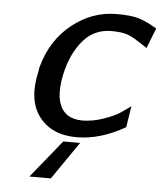

<svg xmlns="http://www.w3.org/2000/svg" viewBox="-49 -528 636 750"><g transform="rotate(5 268.5 -153.0)"><path d="M94 -237Q94 -240 95 -245.5Q96 -251 97 -254Q126 -359 204.5 -421.5Q283 -484 379 -484Q433 -484 463.5 -475.5Q494 -467 537 -441L506 -362Q447 -402 427 -408Q405 -416 364 -416Q296 -416 252.5 -364.5Q209 -313 191 -232Q176 -160 190 -118Q210 -58 281 -58Q321 -58 365 -73.5Q409 -89 430 -104L467 -130L454 -47Q357 9 264 9Q166 9 116.5 -56Q67 -121 94 -237ZM94 178 214 30H280L178 178Z"/></g></svg>

Font: Coval
Style: Italic
Weight: 400
Foundry: Context Ltd
Version: Version 001.000